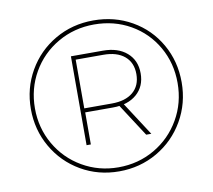

<svg xmlns="http://www.w3.org/2000/svg" viewBox="-78 -792 980 885"><g transform="rotate(-10 412.0 -350.0)"><path d="M59 -350Q59 -447 105.5 -528Q152 -609 233 -656Q314 -703 413 -703Q512 -703 592.5 -657Q673 -611 719 -530.5Q765 -450 765 -352Q765 -254 718 -172.5Q671 -91 590 -44Q509 3 411 3Q313 3 232.5 -44Q152 -91 105.5 -172Q59 -253 59 -350ZM457 -304H481L586 -142H562ZM746 -352Q746 -445 702.5 -521Q659 -597 583 -640.5Q507 -684 413 -684Q320 -684 243 -639.5Q166 -595 122 -518.5Q78 -442 78 -350Q78 -258 122 -181.5Q166 -105 242.5 -60.5Q319 -16 411 -16Q504 -16 580.5 -60.5Q657 -105 701.5 -182Q746 -259 746 -352ZM283 -558H433Q503 -558 544.5 -522Q586 -486 586 -425Q586 -364 544.5 -328Q503 -292 433 -292H303V-142H283ZM566 -425Q566 -479 530.5 -509Q495 -539 431 -539H302V-311H431Q495 -311 530.5 -341Q566 -371 566 -425Z"/></g></svg>

Font: iiserrat Thin
Style: Regular
Weight: 100
Designer: Akira Ohta
Foundry: Akira Ohta
Version: Version 1.200;Glyphs 3.3.1 (3343)